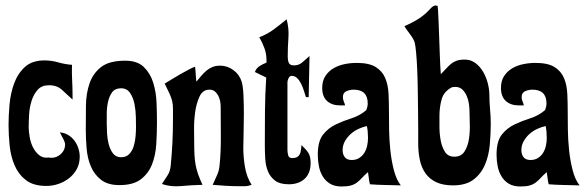

<svg xmlns="http://www.w3.org/2000/svg" viewBox="-20 -670 2124 696"><path d="M141 -451Q167 -451 191 -444Q215 -437 241 -435Q240 -407 241.5 -379.5Q243 -352 243 -324V-309Q223 -327 205 -344Q187 -361 158 -361Q131 -361 116.5 -344.5Q102 -328 94.5 -304.5Q87 -281 85.5 -254.5Q84 -228 84 -209Q84 -194 87.5 -173.5Q91 -153 99.5 -136Q108 -119 122 -107.5Q136 -96 157 -99Q160 -98 167 -98Q186 -98 201 -112Q216 -126 216 -146Q216 -154 208.5 -168Q201 -182 197 -190Q213 -189 226.5 -181Q240 -173 249.5 -160.5Q259 -148 264 -132.5Q269 -117 269 -102Q269 -77 258.5 -57.5Q248 -38 231 -24.5Q214 -11 192.5 -3.5Q171 4 148 4Q101 4 74 -17Q47 -38 33 -70.5Q19 -103 15 -142Q11 -181 11 -217Q11 -250 14.5 -290.5Q18 -331 31 -367Q44 -403 70 -427Q96 -451 141 -451Z M434 -450Q478 -450 501.5 -427Q525 -404 535.5 -370Q546 -336 547.5 -297Q549 -258 549 -227Q549 -188 546.5 -147.5Q544 -107 531 -74Q518 -41 490.5 -20Q463 1 413 1Q371 1 346.5 -18Q322 -37 309.5 -66.5Q297 -96 294 -131.5Q291 -167 291 -199Q291 -242 291.5 -286.5Q292 -331 304.5 -367.5Q317 -404 346.5 -427Q376 -450 434 -450ZM367 -221Q367 -208 368 -187.5Q369 -167 374 -147.5Q379 -128 389.5 -114Q400 -100 419 -100Q438 -100 449 -112Q460 -124 465 -141Q470 -158 471.5 -176.5Q473 -195 473 -209Q473 -223 472.5 -246.5Q472 -270 467.5 -293Q463 -316 451.5 -333Q440 -350 419 -350Q397 -350 386.5 -335.5Q376 -321 371.5 -300.5Q367 -280 367 -258Q367 -236 367 -221Z M692 -374Q701 -385 710 -395.5Q719 -406 728.5 -414Q738 -422 750 -427Q762 -432 778 -432Q804 -432 826 -416Q848 -400 856 -374Q861 -358 862.5 -325.5Q864 -293 864 -257Q864 -221 863 -187Q862 -153 862 -134Q862 -100 868 -64.5Q874 -29 892 0Q879 5 867.5 5Q856 5 846 5Q822 5 798.5 3.5Q775 2 751 0Q759 -19 766.5 -34.5Q774 -50 776 -71Q781 -120 780.5 -177Q780 -234 780 -283Q780 -292 778 -303Q776 -314 771 -323.5Q766 -333 758.5 -339Q751 -345 739 -345Q715 -345 703.5 -320.5Q692 -296 687.5 -264Q683 -232 683.5 -199Q684 -166 684 -150Q684 -126 685 -108Q686 -90 689 -73Q692 -56 698 -39Q704 -22 714 0Q674 1 636.5 4.5Q599 8 567 -3Q578 -20 587.5 -34.5Q597 -49 599 -71Q603 -113 605 -153Q607 -193 607 -235Q607 -262 607 -277Q607 -292 604 -304Q601 -316 595 -329.5Q589 -343 577 -367Q584 -371 600 -381Q616 -391 633.5 -401Q651 -411 666.5 -419Q682 -427 687 -428Q689 -414 689.5 -401Q690 -388 692 -374Z M920 -535Q949 -546 972.5 -563.5Q996 -581 1019 -600Q1028 -567 1025.5 -532.5Q1023 -498 1023 -464Q1023 -451 1027 -442Q1031 -433 1046 -433Q1064 -433 1076.5 -444.5Q1089 -456 1102 -467L1099 -318H1089Q1086 -327 1082 -340Q1078 -353 1072 -365.5Q1066 -378 1057.5 -386.5Q1049 -395 1037 -395Q1030 -395 1026 -386.5Q1022 -378 1022 -372V-127Q1022 -118 1024.5 -107.5Q1027 -97 1039 -97Q1051 -97 1057.5 -101Q1064 -105 1067 -111.5Q1070 -118 1071 -126.5Q1072 -135 1073 -144Q1090 -128 1098 -115.5Q1106 -103 1106 -79Q1106 -42 1084.5 -22Q1063 -2 1027 -2Q995 -2 977.5 -15Q960 -28 951.5 -48.5Q943 -69 941.5 -94.5Q940 -120 940 -144Q940 -206 940.5 -266.5Q941 -327 945 -389Q934 -394 924.5 -399Q915 -404 904 -409Q909 -423 921 -430.5Q933 -438 946 -443V-453Q946 -475 938.5 -495.5Q931 -516 920 -535Z M1273 -442Q1318 -442 1342 -427Q1366 -412 1376.5 -387Q1387 -362 1388.5 -329.5Q1390 -297 1390 -263Q1390 -237 1390.5 -200Q1391 -163 1395 -125Q1399 -87 1408 -52.5Q1417 -18 1433 2Q1398 1 1372 0.5Q1346 0 1321 -2Q1318 -13 1317 -24Q1316 -35 1314 -46Q1300 -34 1291.5 -24.5Q1283 -15 1273.5 -8Q1264 -1 1251.5 2.5Q1239 6 1218 6Q1193 6 1176.5 -4Q1160 -14 1150 -30.5Q1140 -47 1136 -67.5Q1132 -88 1132 -109Q1132 -158 1151 -182Q1170 -206 1197.5 -219Q1225 -232 1255 -241.5Q1285 -251 1308 -271Q1313 -284 1313 -295Q1313 -345 1262 -345Q1249 -345 1236 -339.5Q1223 -334 1223 -318Q1223 -310 1226 -303Q1229 -296 1231 -288H1212Q1183 -288 1165.5 -304Q1148 -320 1148 -351Q1148 -377 1159.5 -394.5Q1171 -412 1189 -422.5Q1207 -433 1229 -437.5Q1251 -442 1273 -442ZM1222 -126Q1222 -110 1230 -100Q1238 -90 1255 -90Q1271 -90 1282.5 -97.5Q1294 -105 1301 -116.5Q1308 -128 1311 -142Q1314 -156 1314 -170Q1314 -194 1310 -213Q1295 -210 1279 -202.5Q1263 -195 1250.5 -183.5Q1238 -172 1230 -157.5Q1222 -143 1222 -126Z M1559 -650 1566 -649Q1567 -647 1568 -630Q1569 -613 1570 -588.5Q1571 -564 1572 -535Q1573 -506 1574 -479Q1575 -452 1576 -431Q1577 -410 1578 -401Q1589 -412 1597.5 -421.5Q1606 -431 1615 -438.5Q1624 -446 1635.5 -450Q1647 -454 1665 -454Q1687 -454 1704 -441Q1721 -428 1732 -408.5Q1743 -389 1748.5 -367Q1754 -345 1754 -326Q1754 -300 1756.5 -273.5Q1759 -247 1759 -221Q1759 -185 1755.5 -145.5Q1752 -106 1738 -73Q1724 -40 1696.5 -19Q1669 2 1622 2Q1586 2 1561.5 -9.5Q1537 -21 1522.5 -41.5Q1508 -62 1502 -90Q1496 -118 1496 -150Q1496 -166 1496 -196Q1496 -226 1495.5 -263Q1495 -300 1494.5 -340Q1494 -380 1492.5 -415.5Q1491 -451 1488.5 -478.5Q1486 -506 1483 -517Q1478 -531 1466 -546.5Q1454 -562 1446 -575Q1469 -585 1489.5 -597Q1510 -609 1528 -626Q1533 -631 1542 -640.5Q1551 -650 1559 -650ZM1619 -354Q1589 -339 1581 -310Q1573 -281 1573 -251Q1573 -235 1573 -210Q1573 -185 1577.5 -161Q1582 -137 1593 -119.5Q1604 -102 1627 -102Q1652 -102 1664 -121Q1676 -140 1680 -166.5Q1684 -193 1683 -220.5Q1682 -248 1682 -265Q1682 -277 1680 -292.5Q1678 -308 1672 -322Q1666 -336 1656 -345.5Q1646 -355 1630 -355Q1627 -355 1624.5 -354.5Q1622 -354 1619 -354Z M1921 -442Q1966 -442 1990 -427Q2014 -412 2024.5 -387Q2035 -362 2036.5 -329.5Q2038 -297 2038 -263Q2038 -237 2038.5 -200Q2039 -163 2043 -125Q2047 -87 2056 -52.5Q2065 -18 2081 2Q2046 1 2020 0.5Q1994 0 1969 -2Q1966 -13 1965 -24Q1964 -35 1962 -46Q1948 -34 1939.5 -24.5Q1931 -15 1921.5 -8Q1912 -1 1899.5 2.5Q1887 6 1866 6Q1841 6 1824.5 -4Q1808 -14 1798 -30.5Q1788 -47 1784 -67.5Q1780 -88 1780 -109Q1780 -158 1799 -182Q1818 -206 1845.5 -219Q1873 -232 1903 -241.5Q1933 -251 1956 -271Q1961 -284 1961 -295Q1961 -345 1910 -345Q1897 -345 1884 -339.5Q1871 -334 1871 -318Q1871 -310 1874 -303Q1877 -296 1879 -288H1860Q1831 -288 1813.5 -304Q1796 -320 1796 -351Q1796 -377 1807.5 -394.5Q1819 -412 1837 -422.5Q1855 -433 1877 -437.5Q1899 -442 1921 -442ZM1870 -126Q1870 -110 1878 -100Q1886 -90 1903 -90Q1919 -90 1930.5 -97.5Q1942 -105 1949 -116.5Q1956 -128 1959 -142Q1962 -156 1962 -170Q1962 -194 1958 -213Q1943 -210 1927 -202.5Q1911 -195 1898.5 -183.5Q1886 -172 1878 -157.5Q1870 -143 1870 -126Z"/></svg>

Font: Fette Mikado
Style: Regular
Weight: 400
Designer: Peter Wiegel
Foundry: Peter Wiegel
Version: Version 1.000